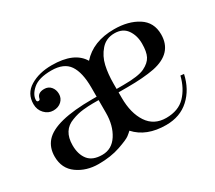

<svg xmlns="http://www.w3.org/2000/svg" viewBox="-100 -670 984 880"><g transform="rotate(-30 392.5 -230.0)"><path d="M571 -480Q646 -480 696.5 -448Q747 -416 747 -352Q747 -253 634 -230Q577 -219 492 -219H445V-190Q445 -109 478.5 -58.5Q512 -8 576.5 -8Q641 -8 677.5 -46Q714 -84 729 -144L747 -142Q731 -69 682.5 -24.5Q634 20 560 20Q456 20 400 -42Q393 -35 379.5 -24.5Q366 -14 316.5 3Q267 20 202.5 20Q138 20 91 -13.5Q44 -47 44 -110Q44 -157 71 -188Q127 -252 325 -252Q336 -252 348 -252V-301Q348 -380 321 -420Q294 -460 227.5 -460Q161 -460 130 -433Q99 -406 99 -377Q99 -368 107.5 -368Q116 -368 117 -377Q123 -403 157 -403Q179 -403 192 -387.5Q205 -372 205 -349.5Q205 -327 188.5 -311.5Q172 -296 145.5 -296Q119 -296 99.5 -316.5Q80 -337 80 -367Q80 -423 127 -451.5Q174 -480 241 -480Q360 -480 400 -412Q460 -480 571 -480ZM348 -167V-234Q338 -234 316.5 -234Q295 -234 265.5 -231Q236 -228 205 -216Q141 -193 141 -114Q141 -66 164 -37Q187 -8 238 -8Q289 -8 318.5 -54Q348 -100 348 -167ZM445 -237H480Q561 -237 593.5 -253Q626 -269 638 -292.5Q650 -316 650 -359Q650 -402 628.5 -432.5Q607 -463 563 -463Q519 -463 491.5 -431.5Q464 -400 454.5 -358Q445 -316 445 -265Z"/></g></svg>

Font: Elsie
Style: Regular
Weight: 400
Designer: Alejandro Inler
Foundry: Alejandro Inler
Version: 1.002